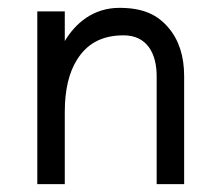

<svg xmlns="http://www.w3.org/2000/svg" viewBox="-20 -469 549 489"><path d="M145 -364.4V-440H75V0H145V-184C145 -240 155.5 -284.5 176.5 -317.5C199.8 -354.2 234.8 -379 295 -379C354.3 -379 379 -333 379 -275L379 0H449V-275C449 -326 435.7 -367.2 409 -398.5C381.3 -431.1 345.4 -449 284 -449C216.9 -449 171.6 -409.1 145 -364.4Z"/></svg>

Font: GI
Style: Regular
Weight: 400
Designer: Alfredo Marco Pradil
Version: Version 1.01 2015